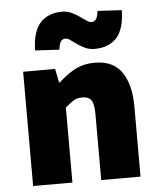

<svg xmlns="http://www.w3.org/2000/svg" viewBox="-53 -792 688 837"><g transform="rotate(-5 291.0 -373.0)"><path d="M378 -572Q355 -572 336.5 -580.5Q318 -589 303 -599.5Q288 -610 276 -619Q264 -628 254 -628Q242 -628 234.5 -618.5Q227 -609 224 -582L118 -588Q120 -673 155 -709.5Q190 -746 250 -746Q272 -746 291 -737Q310 -728 325 -717.5Q340 -707 352 -698.5Q364 -690 374 -690Q386 -690 393.5 -699.5Q401 -709 404 -736L510 -730Q508 -645 473 -608.5Q438 -572 378 -572ZM58 0V-500H198L210 -440H214Q244 -469 282.5 -490.5Q321 -512 372 -512Q454 -512 491 -456.5Q528 -401 528 -308V0H356V-286Q356 -334 344 -350Q332 -366 306 -366Q282 -366 266 -356Q250 -346 230 -328V0Z"/></g></svg>

Font: TypoPRO Source Sans Pro
Style: Regular
Weight: 900
Designer: Paul D. Hunt
Foundry: Adobe Systems Incorporated
Version: Version 2.020;PS 2.000;hotconv 1.0.86;makeotf.lib2.5.63406